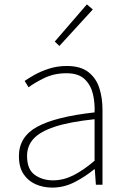

<svg xmlns="http://www.w3.org/2000/svg" viewBox="-20 -840 576 873"><path d="M218 13Q177 13 142.5 -2Q108 -17 87 -48.5Q66 -80 66 -130Q66 -218 149 -263.5Q232 -309 410 -329Q412 -372 402.5 -412.5Q393 -453 365 -480Q337 -507 282 -507Q226 -507 181 -485Q136 -463 110 -443L92 -472Q109 -484 137.5 -500Q166 -516 203.5 -528Q241 -540 284 -540Q346 -540 381.5 -512.5Q417 -485 431.5 -440Q446 -395 446 -341V0H416L411 -70H408Q368 -37 319.5 -12Q271 13 218 13ZM221 -20Q268 -20 313 -42.5Q358 -65 410 -109V-298Q296 -286 228.5 -263.5Q161 -241 132 -208.5Q103 -176 103 -131Q103 -70 138 -45Q173 -20 221 -20ZM250 -631 229 -651 375 -820 402 -797Z"/></svg>

Font: Source Han Sans SC ExtraLight
Style: Regular
Weight: 250
Designer: Ryoko NISHIZUKA 西塚涼子 (kana, bopomofo & ideographs); Paul D. Hunt (Latin, Greek & Cyrillic); Sandoll Communications 산돌커뮤니
Foundry: Adobe
Version: Version 2.004;hotconv 1.0.118;makeotfexe 2.5.65603